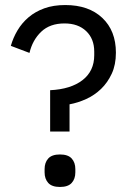

<svg xmlns="http://www.w3.org/2000/svg" viewBox="-20 -730 517 762"><path d="M179 -208V-372Q261 -376 307.5 -412Q354 -448 354 -511V-525Q354 -576 322 -606.5Q290 -637 236 -637Q178 -637 143.5 -604Q109 -571 97 -520L23 -548Q32 -580 49.5 -609.5Q67 -639 93.5 -661.5Q120 -684 156 -697Q192 -710 239 -710Q332 -710 386 -659Q440 -608 440 -521Q440 -473 423.5 -437.5Q407 -402 381 -377Q355 -352 322 -337Q289 -322 256 -316V-208ZM218 12Q186 12 171.5 -4Q157 -20 157 -46V-59Q157 -85 171.5 -101Q186 -117 218 -117Q250 -117 264.5 -101Q279 -85 279 -59V-46Q279 -20 264.5 -4Q250 12 218 12Z"/></svg>

Font: IBM Plex Sans Devanagari
Style: Regular
Weight: 400
Designer: Mike Abbink, Paul van der Laan, Pieter van Rosmalen, Erin McLaughlin
Foundry: Bold Monday
Version: Version 1.1